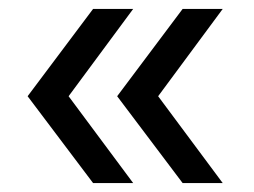

<svg xmlns="http://www.w3.org/2000/svg" viewBox="-20 -530 571 431"><path d="M390 -119 243 -314 390 -510H480L335 -314L480 -119ZM189 -119 42 -314 189 -510H279L134 -314L279 -119Z"/></svg>

Font: MuseoModerno SemiBold
Style: Regular
Weight: 400
Version: Version 1.001